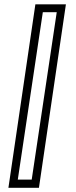

<svg xmlns="http://www.w3.org/2000/svg" viewBox="-20 -770 352 890"><path d="M19 100.5 144 -750H285.5L160.5 100.5ZM62.5 62.5H127L243 -713.5H178.5Z"/></svg>

Font: Tourney
Style: Regular
Weight: 400
Designer: Tyler Finck
Foundry: Etcetera Type Co
Version: Version 1.015